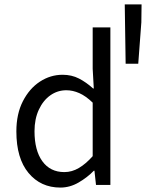

<svg xmlns="http://www.w3.org/2000/svg" viewBox="-20 -836 660 868"><path d="M253 12Q164 12 109 -54Q54 -120 54 -242Q54 -321 83.5 -378.5Q113 -436 160.5 -467Q208 -498 263 -498Q304 -498 337 -481Q370 -464 401 -436H404L399 -525V-712H479V0H414L407 -64H404Q375 -34 335.5 -11Q296 12 253 12ZM271 -58Q305 -58 336.5 -76.5Q368 -95 399 -130V-372Q368 -402 338.5 -415Q309 -428 280 -428Q240 -428 207.5 -405Q175 -382 155.5 -340Q136 -298 136 -243Q136 -156 171.5 -107Q207 -58 271 -58ZM548 -548 544 -816H620L619 -735L605 -548Z"/></svg>

Font: Source Code Variable
Style: Regular
Weight: 400
Monospace: yes
Designer: Paul D. Hunt, Teo Tuominen
Foundry: Adobe Systems Incorporated
Version: Version 1.010;hotconv 1.0.106;makeotfexe 2.5.65593